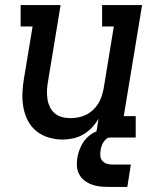

<svg xmlns="http://www.w3.org/2000/svg" viewBox="-20 -540 640 754"><path d="M226 8Q198 8 171 0Q144 -8 123 -25Q102 -42 89.5 -66Q77 -90 72 -117.5Q67 -145 68 -173.5Q69 -202 74 -231L108 -436H61V-520H218L168 -217Q165 -200 164.5 -183Q164 -166 166.5 -150Q169 -134 176 -119.5Q183 -105 195 -95Q207 -85 223 -80.5Q239 -76 256 -76Q272 -76 287.5 -79Q303 -82 317.5 -89Q332 -96 344.5 -107.5Q357 -119 365.5 -132.5Q374 -146 379 -161.5Q384 -177 387 -192L427 -436H381V-520H538L466 -84H513V0H355L367 -74Q356 -55 341 -39Q326 -23 307 -12Q288 -1 267 3.5Q246 8 226 8ZM405 194Q387 194 370.5 192Q354 190 338.5 184Q323 178 310.5 168Q298 158 290.5 143.5Q283 129 282 112Q281 95 284 78Q288 55 299 32.5Q310 10 329 -6Q348 -22 371.5 -28.5Q395 -35 418 -35L412 0Q404 0 397 6Q390 12 385.5 19.5Q381 27 378.5 35Q376 43 375 51Q373 62 374 72.5Q375 83 381.5 91Q388 99 398 102.5Q408 106 419 106H494L480 194Z"/></svg>

Font: Iosevka Etoile Medium Oblique
Style: Regular
Weight: 500
Italic angle: -9°
Designer: Belleve Invis
Foundry: Belleve Invis
Version: Version 15.5.2; ttfautohint (v1.8.4)